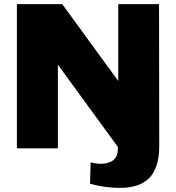

<svg xmlns="http://www.w3.org/2000/svg" viewBox="-20 -720 855 932"><path d="M562 192Q527 192 490 187Q453 182 417 172L420 68Q433 71 445 73Q457 75 469 75Q508 75 530 57.5Q552 40 552 2V-7L261 -406V0H62V-700H282L554 -327V-700H752L753 -11Q753 93 706 142.5Q659 192 562 192Z"/></svg>

Font: Pathway Extreme ExtraBold
Style: Regular
Weight: 800
Designer: Eduardo Rodriguez Tunni
Foundry: Eduardo Rodriguez Tunni
Version: Version 1.001;gftools[0.9.26]